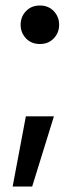

<svg xmlns="http://www.w3.org/2000/svg" viewBox="-20 -528 290 698"><path d="M74 -105H176L97 150H26ZM125 -368Q94 -368 74.5 -388.5Q55 -409 55 -438Q55 -467 74.5 -487.5Q94 -508 125 -508Q156 -508 175.5 -487.5Q195 -467 195 -438Q195 -409 175.5 -388.5Q156 -368 125 -368Z"/></svg>

Font: Retni Sans Medium
Style: Regular
Weight: 500
Designer: Vitaly Kuzmin
Foundry: ParaType Ltd.
Version: Version 1.00;March 2, 2019;FontCreator 11.5.0.2425 64-bit; t